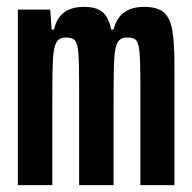

<svg xmlns="http://www.w3.org/2000/svg" viewBox="-20 -538 558 558"><path d="M32 -510H126L130 -452H137Q151 -518 224 -518Q260 -518 278 -503Q296 -488 303 -452H310Q326 -518 399 -518Q437 -518 455.5 -502.5Q474 -487 480.5 -451.5Q487 -416 487 -347V0H388V-291Q388 -359 385.5 -386Q383 -413 375.5 -421Q368 -429 350 -429Q330 -429 322 -415Q314 -401 312 -366.5Q310 -332 310 -248V0H210V-291Q210 -359 207.5 -386Q205 -413 197.5 -421Q190 -429 172 -429Q152 -429 144 -415Q136 -401 134 -366.5Q132 -332 132 -248V0H32Z"/></svg>

Font: Saira Ultra Condensed
Style: Bold
Weight: 700
Width: 1
Designer: Hector Gatti with collaboration of the Omnibus-Type team
Foundry: Omnibus-Type
Version: Version 1.001; ttfautohint (v1.8)